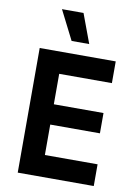

<svg xmlns="http://www.w3.org/2000/svg" viewBox="-100 -997 756 1062"><g transform="rotate(10 278.0 -466.5)"><path d="M76 0H503V-122H207V-293H486V-407H207V-578H503V-700H76ZM342 -769 281 -933H160L243 -769Z"/></g></svg>

Font: Finlandica SemiBold
Style: Regular
Weight: 600
Designer: Niklas Ekholm, Juho Hiilivirta, Jaakko Suomalainen
Foundry: Helsinki Type Studio
Version: Version 2.000;Glyphs 3.2 (3202)